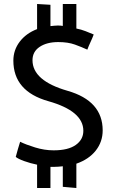

<svg xmlns="http://www.w3.org/2000/svg" viewBox="-20 -824 582 963"><path d="M363 -804V-681Q388 -676 409.5 -667.5Q431 -659 450 -651Q443 -632 434 -613Q425 -594 418 -575Q390 -588 355.5 -600.5Q321 -613 272 -613Q215 -613 179 -589Q143 -565 143 -522Q143 -419 319 -368.5Q495 -318 495 -170Q495 -113 460.5 -69Q426 -25 363 -3V119L295 113V10Q285 11 273.5 12Q262 13 250 13H233V119H166V2Q132 -5 101.5 -16Q71 -27 59 -37Q64 -56 69.5 -75Q75 -94 81 -113Q109 -99 156 -84.5Q203 -70 249 -70Q322 -70 360 -97Q398 -124 398 -168Q398 -267 222.5 -316.5Q47 -366 47 -520Q47 -573 79 -615Q111 -657 166 -678V-804L233 -800V-693Q243 -694 252.5 -695Q262 -696 270 -696Q277 -696 283 -695.5Q289 -695 295 -694V-804Z"/></svg>

Font: Palanquin Medium
Style: Regular
Weight: 500
Designer: Pria Ravichandran
Version: Version 1.0.4